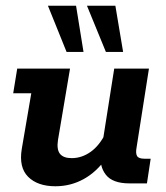

<svg xmlns="http://www.w3.org/2000/svg" viewBox="-20 -639 579 669"><path d="M173 10Q111 10 78 -23Q45 -56 56 -121L89 -314H26L40 -400H224L182 -151Q177 -118 189 -103Q201 -88 230 -88Q265 -88 296 -110Q327 -132 349 -177L337 -140L378 -400H499L456 -126Q452 -105 457.5 -95.5Q463 -86 483 -86H505L492 0H431Q372 0 348.5 -30.5Q325 -61 332 -107L334 -123L351 -89Q317 -40 271.5 -15Q226 10 173 10ZM349 -458 283 -619H382L409 -458ZM212 -458 147 -619H245L271 -458Z"/></svg>

Font: Rokkitt SemiBold
Style: Bold Italic
Weight: 700
Italic angle: -9°
Version: Version 3.103